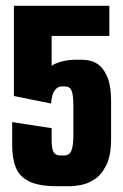

<svg xmlns="http://www.w3.org/2000/svg" viewBox="-20 -640 423 662"><path d="M177 2Q114 2 80.5 -14.5Q47 -31 34.5 -62.5Q22 -94 22 -140V-219L158 -198V-160Q158 -128 164.5 -116Q171 -104 187 -104H201Q220 -104 226.5 -121.5Q233 -139 233 -172V-273Q233 -301 230 -316Q227 -331 220.5 -336.5Q214 -342 203 -342H194Q181 -342 172.5 -333Q164 -324 160.5 -310.5Q157 -297 156 -283L28 -309V-620H357V-516H158V-413Q162 -417 174.5 -422Q187 -427 203.5 -430.5Q220 -434 237 -434H264Q277 -434 293.5 -430Q310 -426 325.5 -412Q341 -398 352 -369.5Q363 -341 363 -291V-161Q363 -103 346 -69.5Q329 -36 305 -21Q281 -6 258.5 -2Q236 2 224 2Z"/></svg>

Font: Smooch Sans ExtraBold
Style: Regular
Weight: 800
Designer: Robert E. Leuschke
Foundry: Robert E. Leuschke
Version: Version 1.010